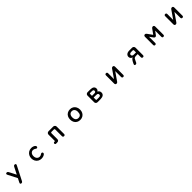

<svg xmlns="http://www.w3.org/2000/svg" viewBox="1061 -3621 6879 6879"><g transform="rotate(-45 4500.0 -182.0)"><path d="M249 -463Q249 -484 262.5 -495Q276 -506 302 -506Q340 -506 358 -469L500 -196L638 -467Q658 -506 697 -506Q723 -506 736.5 -495Q750 -484 750 -464Q750 -450 739 -433L465 104Q447 142 408 142Q382 142 368.5 131Q355 120 355 100Q355 87 365 68L440 -80L259 -433Q249 -449 249 -463Z M1721 -407Q1721 -355 1672 -355Q1657 -355 1632 -374Q1586 -410 1532 -410Q1471 -410 1431 -364Q1391 -318 1391 -239Q1391 -187 1410.5 -148.5Q1430 -110 1463 -89Q1496 -68 1537 -68Q1589 -68 1640 -106Q1658 -119 1674 -119Q1698 -119 1711 -105.5Q1724 -92 1724 -68Q1724 -46 1698 -23.5Q1672 -1 1629 13.5Q1586 28 1536 28Q1461 28 1402.5 -7Q1344 -42 1311.5 -102.5Q1279 -163 1279 -238Q1279 -313 1313 -374Q1347 -435 1406.5 -470.5Q1466 -506 1541 -506Q1589 -506 1630.5 -491.5Q1672 -477 1696.5 -453.5Q1721 -430 1721 -407Z M2587 -401H2460Q2443 -400 2436 -392.5Q2429 -385 2428 -366V-68Q2428 15 2335 15H2286Q2262 15 2249.5 3Q2237 -9 2237 -31Q2237 -52 2249.5 -64Q2262 -76 2285 -76H2302Q2311 -77 2314.5 -80.5Q2318 -84 2318 -93V-407Q2318 -444 2347 -470Q2373 -491 2408 -491H2640Q2676 -491 2702.5 -465.5Q2729 -440 2729 -407V-27Q2729 -1 2714.5 13.5Q2700 28 2673 28Q2647 28 2633 13.5Q2619 -1 2619 -27V-366Q2618 -385 2611 -392.5Q2604 -400 2587 -401Z M3753 -239Q3753 -160 3720.5 -99.5Q3688 -39 3630.5 -5.5Q3573 28 3500 28Q3424 28 3366.5 -5.5Q3309 -39 3277.5 -99.5Q3246 -160 3246 -239Q3246 -318 3278 -378.5Q3310 -439 3368.5 -472.5Q3427 -506 3504 -506Q3577 -506 3633.5 -472Q3690 -438 3721.5 -377Q3753 -316 3753 -239ZM3500 -67Q3572 -67 3607 -109.5Q3642 -152 3642 -241Q3642 -321 3603.5 -366Q3565 -411 3497 -411Q3434 -411 3395.5 -365.5Q3357 -320 3357 -239Q3357 -156 3395 -111.5Q3433 -67 3500 -67Z M4729 -132Q4729 -61 4679 -23.5Q4629 14 4530 15H4381Q4345 15 4320 -9.5Q4295 -34 4295 -69V-408Q4295 -442 4320.5 -466.5Q4346 -491 4381 -491H4519Q4610 -491 4657 -456.5Q4704 -422 4704 -354Q4704 -295 4648 -257Q4729 -217 4729 -132ZM4423 -70H4531Q4579 -70 4600.5 -85.5Q4622 -101 4622 -136Q4622 -157 4615 -169.5Q4608 -182 4594 -190Q4572 -202 4511 -202H4402V-93Q4403 -81 4407.5 -76Q4412 -71 4423 -70ZM4519 -287Q4560 -287 4578.5 -302Q4597 -317 4597 -350Q4597 -380 4578.5 -393.5Q4560 -407 4519 -407H4423Q4412 -406 4407.5 -401.5Q4403 -397 4402 -385V-287Z M5616 -323Q5615 -323 5612 -317L5396 -6Q5374 28 5337 28Q5306 28 5290.5 10.5Q5275 -7 5275 -39V-450Q5275 -477 5289 -491.5Q5303 -506 5329 -506Q5355 -506 5369 -491.5Q5383 -477 5383 -450V-164Q5383 -154 5384 -154Q5385 -154 5386 -155.5Q5387 -157 5389 -161L5604 -472Q5626 -506 5663 -506Q5694 -506 5709.5 -488.5Q5725 -471 5725 -438V-27Q5725 -1 5711 13.5Q5697 28 5672 28Q5646 28 5632 13.5Q5618 -1 5618 -27V-313Q5618 -319 5618 -321Q5618 -323 5616 -323Z M6312 -350Q6312 -410 6358.5 -450Q6405 -490 6492 -491H6636Q6655 -491 6672 -484.5Q6689 -478 6700 -465Q6725 -440 6725 -407V-26Q6725 0 6711 14.5Q6697 29 6672 29Q6646 29 6632 14.5Q6618 0 6618 -26V-186H6529Q6461 -185 6431 -147L6359 -3Q6341 29 6307 29Q6282 29 6268 18.5Q6254 8 6254 -12Q6254 -22 6272 -61.5Q6290 -101 6314.5 -142Q6339 -183 6360 -202Q6376 -218 6410 -228Q6312 -260 6312 -350ZM6513 -272H6618V-372Q6617 -391 6610 -398Q6603 -405 6586 -406H6519Q6467 -406 6443 -391Q6419 -376 6419 -344Q6419 -307 6441.5 -289.5Q6464 -272 6513 -272Z M7499 -284Q7501 -284 7502.5 -285.5Q7504 -287 7507 -291L7635 -469Q7646 -487 7662.5 -496.5Q7679 -506 7697 -506Q7728 -506 7744 -488Q7760 -470 7760 -437V-26Q7760 0 7746 14Q7732 28 7707 28Q7681 28 7668 14Q7655 0 7655 -26V-326Q7655 -332 7655 -334.5Q7655 -337 7653 -337Q7652 -337 7649 -330L7550 -196Q7542 -184 7528.5 -177Q7515 -170 7500 -170Q7484 -170 7470.5 -177Q7457 -184 7449 -196L7350 -330Q7347 -337 7346 -337Q7345 -337 7344.5 -334.5Q7344 -332 7344 -326V-26Q7344 0 7330 14Q7316 28 7291 28Q7266 28 7253 14Q7240 0 7240 -26V-437Q7240 -470 7256 -488Q7272 -506 7302 -506Q7339 -506 7364 -469L7493 -290Q7497 -284 7499 -284Z M8616 -323Q8615 -323 8612 -317L8396 -6Q8374 28 8337 28Q8306 28 8290.5 10.5Q8275 -7 8275 -39V-450Q8275 -477 8289 -491.5Q8303 -506 8329 -506Q8355 -506 8369 -491.5Q8383 -477 8383 -450V-164Q8383 -154 8384 -154Q8385 -154 8386 -155.5Q8387 -157 8389 -161L8604 -472Q8626 -506 8663 -506Q8694 -506 8709.5 -488.5Q8725 -471 8725 -438V-27Q8725 -1 8711 13.5Q8697 28 8672 28Q8646 28 8632 13.5Q8618 -1 8618 -27V-313Q8618 -319 8618 -321Q8618 -323 8616 -323Z"/></g></svg>

Font: 寒蝉全圆体 Bold
Style: Regular
Weight: 700
Designer: Warren2060
      Designed by Motoya company      

      [Varela Round]
      Joe Prince(Latin component); Avraham Cornf
Foundry: ChillType
Version: Version 3.200